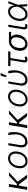

<svg xmlns="http://www.w3.org/2000/svg" viewBox="2354 -3162 820 5567"><g transform="rotate(-90 2763.5 -378.0)"><path d="M213.1 -528.4 174.7 -298.3H213.1L457.7 -528.4H552.2L279.1 -274.9L481.9 0H381L206 -234H164.1L125 0H44.4L132.5 -528.4Z M870.4 11.4Q798.7 11.4 749.8 -25Q701 -61.4 680.6 -126.1Q660.2 -190.7 674 -275.2Q687.5 -357.6 727.8 -420.1Q768.1 -482.6 827.1 -517.8Q886 -552.9 955.3 -552.9Q1027.3 -552.9 1076.2 -516.3Q1125 -479.8 1145.4 -415.1Q1165.8 -350.5 1152 -265.6Q1138.5 -183.9 1098.2 -121.4Q1057.9 -58.9 998.9 -23.8Q940 11.4 870.4 11.4ZM871.4 -46.5Q929.3 -46.5 975.1 -77.6Q1021 -108.7 1050.8 -160.7Q1080.6 -212.7 1090.6 -275.2Q1100.5 -335.2 1088.6 -385.1Q1076.7 -435 1043.3 -465.2Q1009.9 -495.4 954.5 -495.4Q897 -495.4 851.2 -464Q805.4 -432.5 775.6 -380.3Q745.7 -328.1 735.4 -265.6Q725.5 -206 737.2 -156.1Q748.9 -106.2 782.5 -76.3Q816.1 -46.5 871.4 -46.5Z M1334.5 -545.5H1397.4L1342.3 -213.1Q1332.7 -153.8 1345.2 -118.6Q1357.6 -83.5 1383.9 -68.2Q1410.2 -52.9 1441.8 -52.9Q1491.1 -52.9 1534.3 -82Q1577.4 -111.2 1607.8 -161.9Q1638.1 -212.7 1648.8 -277Q1654.8 -316.4 1653.1 -363.5Q1651.3 -410.5 1644.2 -457.7Q1637.1 -505 1626.4 -545.5H1697.4Q1707.7 -515.6 1713.2 -470.2Q1718.8 -424.7 1718.4 -373.9Q1718 -323.2 1710.2 -277Q1701.3 -222.7 1679.5 -171.3Q1657.7 -120 1623.4 -79Q1589.1 -38 1542.1 -14Q1495 9.9 1435.4 9.9Q1350.5 9.9 1305.6 -44Q1260.7 -98 1279.5 -214.5Z M2004.3 -528.4 1965.9 -298.3H2004.3L2248.9 -528.4H2343.4L2070.3 -274.9L2273.1 0H2172.2L1997.2 -234H1955.3L1916.2 0H1835.6L1923.7 -528.4Z M2661.6 11.4Q2589.8 11.4 2541 -25Q2492.2 -61.4 2471.8 -126.1Q2451.3 -190.7 2465.2 -275.2Q2478.7 -357.6 2519 -420.1Q2559.3 -482.6 2618.3 -517.8Q2677.2 -552.9 2746.4 -552.9Q2818.5 -552.9 2867.4 -516.3Q2916.2 -479.8 2936.6 -415.1Q2957 -350.5 2943.2 -265.6Q2929.7 -183.9 2889.4 -121.4Q2849.1 -58.9 2790.1 -23.8Q2731.2 11.4 2661.6 11.4ZM2662.6 -46.5Q2720.5 -46.5 2766.3 -77.6Q2812.1 -108.7 2842 -160.7Q2871.8 -212.7 2881.7 -275.2Q2891.7 -335.2 2879.8 -385.1Q2867.9 -435 2834.5 -465.2Q2801.1 -495.4 2745.7 -495.4Q2688.2 -495.4 2642.4 -464Q2596.6 -432.5 2566.8 -380.3Q2536.9 -328.1 2526.6 -265.6Q2516.7 -206 2528.4 -156.1Q2540.1 -106.2 2573.7 -76.3Q2607.2 -46.5 2662.6 -46.5Z M3125.7 -545.5H3188.6L3133.5 -213.1Q3123.9 -153.8 3136.4 -118.6Q3148.8 -83.5 3175.1 -68.2Q3201.3 -52.9 3233 -52.9Q3282.3 -52.9 3325.5 -82Q3368.6 -111.2 3399 -161.9Q3429.3 -212.7 3440 -277Q3446 -316.4 3444.2 -363.5Q3442.5 -410.5 3435.4 -457.7Q3428.3 -505 3417.6 -545.5H3488.6Q3498.9 -515.6 3504.4 -470.2Q3509.9 -424.7 3509.6 -373.9Q3509.2 -323.2 3501.4 -277Q3492.5 -222.7 3470.7 -171.3Q3448.9 -120 3414.6 -79Q3380.3 -38 3333.3 -14Q3286.2 9.9 3226.6 9.9Q3141.7 9.9 3096.8 -44Q3051.8 -98 3070.7 -214.5ZM3308.6 -603.3 3355.1 -768.5H3430.8L3356.5 -603.3Z M4062.5 -550.1 4052.2 -485.8H3865.8L3805.8 -121.1Q3799.7 -88.4 3805.9 -74.9Q3812.1 -61.4 3823.9 -58.6Q3835.6 -55.8 3845.9 -55.8Q3848.7 -55.8 3849.8 -55.8Q3861.5 -56.1 3875 -62.1Q3888.5 -68.2 3896 -74.2L3911.9 -22.7Q3884.6 -1.8 3861 4.1Q3837.4 9.9 3815.3 9.9Q3767.4 9.9 3749.1 -20.6Q3730.8 -51.1 3742.9 -126.4L3803.3 -485.8H3626.1L3636.4 -550.1Z M4078.5 -258.5 4081.3 -269.9Q4093.4 -343 4130.7 -401.5Q4168 -459.9 4225 -494.1Q4282 -528.4 4352.6 -528.4Q4354 -528.4 4355.5 -528.4H4627.8L4617.2 -464.1H4476.6Q4519.9 -431.1 4535.5 -376.1Q4551.1 -321 4538.7 -248.6L4537.3 -238.6Q4529.5 -192.1 4506.6 -147.7Q4483.7 -103.3 4447.8 -67.8Q4411.9 -32.3 4365.6 -11.2Q4319.2 9.9 4264.6 9.9Q4192.8 9.9 4147.4 -25.6Q4101.9 -61.1 4084.2 -122Q4066.4 -182.9 4078.5 -258.5ZM4162.3 -269.9 4159.4 -258.5Q4150.2 -204.2 4158.4 -157.7Q4166.5 -111.2 4195 -82.9Q4223.4 -54.7 4274.9 -54.3Q4327.1 -54.7 4365.1 -82.9Q4403.1 -111.2 4426.7 -157.7Q4450.3 -204.2 4459.5 -258.5L4462.4 -269.9Q4470.9 -321.7 4462 -365.9Q4453.1 -410.2 4424.2 -437.1Q4395.2 -464.1 4342.3 -464.1Q4290.8 -464.1 4253.6 -437.1Q4216.3 -410.2 4193.4 -365.9Q4170.5 -321.7 4162.3 -269.9Z M4768.5 -545.5H4832L4761 -118.3Q4755 -82.7 4770.8 -69.1Q4786.6 -55.4 4808.2 -55.4Q4821 -55.4 4832.9 -57.5Q4844.8 -59.7 4849.4 -61.1L4841.6 -0.4Q4833.1 1.8 4817.1 4.4Q4801.1 7.1 4777.7 7.1Q4734 7.1 4710.4 -22.5Q4686.8 -52.2 4697.4 -118.3Z M5126.8 11.4Q5058.2 10.7 5013 -25.9Q4967.7 -62.5 4949.9 -127Q4932.2 -191.4 4946.4 -275.9Q4959.5 -357.6 4998 -419.9Q5036.6 -482.2 5093.2 -517.4Q5149.9 -552.6 5217 -552.6Q5290.5 -552.6 5336.5 -507.3Q5382.5 -462 5391 -378.2H5391.3L5450.6 -545.5H5511.4L5410.2 -271.3L5409.4 -268.5L5426.5 0H5366.1L5359.4 -158.4Q5321.4 -71.4 5259.4 -29.5Q5197.4 12.4 5126.8 11.4ZM5354.4 -275.2 5354 -287.3Q5353.3 -335.6 5338.8 -383.3Q5324.2 -431.1 5293.5 -462.9Q5262.8 -494.7 5213.4 -494.7Q5166.2 -494.7 5123.4 -464.8Q5080.6 -435 5049.9 -383.5Q5019.2 -332 5008.2 -267.4Q4997.9 -204.2 5009.1 -154.1Q5020.2 -104 5051 -75.3Q5081.7 -46.5 5129.3 -46.5Q5178.6 -46.5 5221.4 -77.2Q5264.2 -108 5297.4 -157.7Q5330.6 -207.4 5350.5 -263.8Z"/></g></svg>

Font: Inter UI Light
Style: Italic
Weight: 300
Italic angle: 9.39999°
Designer: Rasmus Andersson
Foundry: rsms
Version: 3.2;8d6f07862